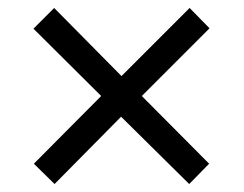

<svg xmlns="http://www.w3.org/2000/svg" viewBox="-20 -594 612 482"><path d="M456 -574 506 -523 336 -353 505 -183 455 -132 284 -301 117 -132 65 -183 234 -353 64 -522 116 -574 285 -403Z"/></svg>

Font: Noto Sans Myanmar UI
Style: Regular
Weight: 400
Designer: Monotype Design Team
Foundry: Monotype Imaging Inc.
Version: Version 2.103; ttfautohint (v1.8.4.7-5d5b)